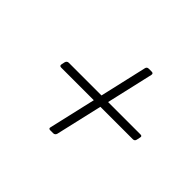

<svg xmlns="http://www.w3.org/2000/svg" viewBox="-105 -742 741 741"><g transform="rotate(45 265.5 -371.5)"><path d="M234 -153Q224 -153 227 -163L271 -354H93Q83 -354 85 -364L88 -378Q91 -388 101 -388H279L323 -580Q325 -590 335 -590H351Q361 -590 359 -580L315 -388H492Q502 -388 499 -378L496 -364Q494 -354 484 -354H307L263 -163Q260 -153 250 -153Z"/></g></svg>

Font: Instrument Serif
Style: Italic
Weight: 400
Italic angle: -13°
Designer: Rodrigo Fuenzalida
Foundry: fragTYPE
Version: Version 1.000; ttfautohint (v1.8.4.7-5d5b);gftools[0.9.27]